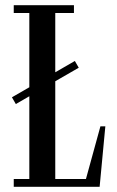

<svg xmlns="http://www.w3.org/2000/svg" viewBox="-20 -720 452 740"><path d="M311.2 -30H193V-406.8L283.5 -459L268.5 -485L193 -441.4V-670H265V-700H33V-670H93V-383.7L26 -345L41 -319L93 -349V-30H33V0H364L386 -233H367Z"/></svg>

Font: Picaflor 12 pt
Style: Regular
Weight: 400
Designer: Ariel Martín Pérez
Foundry: Tunera Type Foundry
Version: Version 1.000;hotconv 1.0.109;makeotfexe 2.5.65596